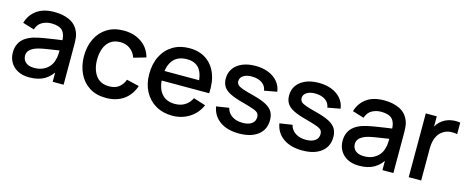

<svg xmlns="http://www.w3.org/2000/svg" viewBox="-34 -1055 3817 1570"><g transform="rotate(15 1874.0 -270.0)"><path d="M222.5 15Q162.5 15 122 -7.2Q81.5 -29.5 60.8 -66.2Q40 -103 40 -147Q40 -188 54.5 -219Q69 -250 97.5 -271.8Q126 -293.5 167.5 -307Q203.5 -317.5 249 -325.5Q294.5 -333.5 344.8 -340.5Q395 -347.5 444.5 -354.5L406.5 -333.5Q407.5 -397 379.8 -427.8Q352 -458.5 284.5 -458.5Q242 -458.5 206.5 -438.8Q171 -419 157 -373.5L59.5 -403.5Q79.5 -473 135.8 -514Q192 -555 285.5 -555Q358 -555 411.8 -530.2Q465.5 -505.5 490.5 -452Q503.5 -425.5 506.5 -396Q509.5 -366.5 509.5 -332.5V0H417V-123.5L435 -107.5Q401.5 -45.5 349.8 -15.2Q298 15 222.5 15ZM241 -70.5Q285.5 -70.5 317.5 -86.2Q349.5 -102 369 -126.5Q388.5 -151 394.5 -177.5Q403 -201.5 404.2 -231.5Q405.5 -261.5 405.5 -279.5L439.5 -267Q390 -259.5 349.5 -253.5Q309 -247.5 276.2 -241.8Q243.5 -236 218 -228Q196.5 -220.5 179.8 -210Q163 -199.5 153.2 -184.5Q143.5 -169.5 143.5 -148Q143.5 -127 154 -109.2Q164.5 -91.5 186 -81Q207.5 -70.5 241 -70.5Z M870.5 15Q787.5 15 729.5 -22Q671.5 -59 640.8 -123.5Q610 -188 609.5 -270Q610 -353.5 641.5 -417.8Q673 -482 731.5 -518.5Q790 -555 872 -555Q960.5 -555 1023.2 -511Q1086 -467 1106 -390.5L1002 -360.5Q986.5 -406 951.2 -431.2Q916 -456.5 870.5 -456.5Q819 -456.5 786 -432.2Q753 -408 737 -366Q721 -324 720.5 -270Q721 -186.5 758.8 -135Q796.5 -83.5 870.5 -83.5Q921 -83.5 952.2 -106.8Q983.5 -130 1000 -173.5L1106 -148.5Q1079.5 -69.5 1018.5 -27.2Q957.5 15 870.5 15Z M1432.5 15Q1352 15 1291.2 -20.2Q1230.5 -55.5 1196.8 -118.8Q1163 -182 1163 -265.5Q1163 -354 1196.2 -419Q1229.5 -484 1289 -519.5Q1348.5 -555 1427.5 -555Q1510 -555 1568 -516.8Q1626 -478.5 1654.8 -408Q1683.5 -337.5 1677.5 -240.5H1573V-278.5Q1572 -372.5 1537.2 -417.5Q1502.5 -462.5 1431.5 -462.5Q1353 -462.5 1313.5 -413Q1274 -363.5 1274 -270Q1274 -181 1313.5 -132.2Q1353 -83.5 1427.5 -83.5Q1476.5 -83.5 1512.2 -105.8Q1548 -128 1568 -169.5L1670.5 -137Q1639 -64.5 1575 -24.8Q1511 15 1432.5 15ZM1240 -240.5V-322H1625.5V-240.5Z M1996 14.5Q1897.5 14.5 1835.5 -29Q1773.5 -72.5 1759.5 -151.5L1866.5 -168Q1876.5 -126 1912.8 -101.8Q1949 -77.5 2003 -77.5Q2052 -77.5 2079.8 -97.5Q2107.5 -117.5 2107.5 -152.5Q2107.5 -173 2097.8 -185.8Q2088 -198.5 2057 -210Q2026 -221.5 1962.5 -238.5Q1893 -256.5 1852.2 -277.2Q1811.5 -298 1794.2 -325.8Q1777 -353.5 1777 -393Q1777 -442 1803 -478.5Q1829 -515 1876.2 -535Q1923.5 -555 1987 -555Q2049 -555 2097.5 -535.5Q2146 -516 2176 -480.2Q2206 -444.5 2212 -396.5L2105 -377Q2099.5 -416 2068.5 -438.5Q2037.5 -461 1988 -463Q1940.5 -465 1911 -447.2Q1881.5 -429.5 1881.5 -398.5Q1881.5 -380.5 1892.8 -368Q1904 -355.5 1936.5 -344Q1969 -332.5 2032.5 -316.5Q2100.5 -299 2140.5 -277.8Q2180.5 -256.5 2197.8 -227.2Q2215 -198 2215 -156.5Q2215 -76.5 2156.8 -31Q2098.5 14.5 1996 14.5Z M2532 14.5Q2433.5 14.5 2371.5 -29Q2309.5 -72.5 2295.5 -151.5L2402.5 -168Q2412.5 -126 2448.8 -101.8Q2485 -77.5 2539 -77.5Q2588 -77.5 2615.8 -97.5Q2643.5 -117.5 2643.5 -152.5Q2643.5 -173 2633.8 -185.8Q2624 -198.5 2593 -210Q2562 -221.5 2498.5 -238.5Q2429 -256.5 2388.2 -277.2Q2347.5 -298 2330.2 -325.8Q2313 -353.5 2313 -393Q2313 -442 2339 -478.5Q2365 -515 2412.2 -535Q2459.5 -555 2523 -555Q2585 -555 2633.5 -535.5Q2682 -516 2712 -480.2Q2742 -444.5 2748 -396.5L2641 -377Q2635.5 -416 2604.5 -438.5Q2573.5 -461 2524 -463Q2476.5 -465 2447 -447.2Q2417.5 -429.5 2417.5 -398.5Q2417.5 -380.5 2428.8 -368Q2440 -355.5 2472.5 -344Q2505 -332.5 2568.5 -316.5Q2636.5 -299 2676.5 -277.8Q2716.5 -256.5 2733.8 -227.2Q2751 -198 2751 -156.5Q2751 -76.5 2692.8 -31Q2634.5 14.5 2532 14.5Z M3014 15Q2954 15 2913.5 -7.2Q2873 -29.5 2852.2 -66.2Q2831.5 -103 2831.5 -147Q2831.5 -188 2846 -219Q2860.5 -250 2889 -271.8Q2917.5 -293.5 2959 -307Q2995 -317.5 3040.5 -325.5Q3086 -333.5 3136.2 -340.5Q3186.5 -347.5 3236 -354.5L3198 -333.5Q3199 -397 3171.2 -427.8Q3143.5 -458.5 3076 -458.5Q3033.5 -458.5 2998 -438.8Q2962.5 -419 2948.5 -373.5L2851 -403.5Q2871 -473 2927.2 -514Q2983.5 -555 3077 -555Q3149.5 -555 3203.2 -530.2Q3257 -505.5 3282 -452Q3295 -425.5 3298 -396Q3301 -366.5 3301 -332.5V0H3208.5V-123.5L3226.5 -107.5Q3193 -45.5 3141.2 -15.2Q3089.5 15 3014 15ZM3032.5 -70.5Q3077 -70.5 3109 -86.2Q3141 -102 3160.5 -126.5Q3180 -151 3186 -177.5Q3194.5 -201.5 3195.8 -231.5Q3197 -261.5 3197 -279.5L3231 -267Q3181.5 -259.5 3141 -253.5Q3100.5 -247.5 3067.8 -241.8Q3035 -236 3009.5 -228Q2988 -220.5 2971.2 -210Q2954.5 -199.5 2944.8 -184.5Q2935 -169.5 2935 -148Q2935 -127 2945.5 -109.2Q2956 -91.5 2977.5 -81Q2999 -70.5 3032.5 -70.5Z M3431 0V-540H3524V-409L3511 -426Q3521 -452 3537 -473.8Q3553 -495.5 3574 -509.5Q3594.5 -524.5 3619.8 -532.8Q3645 -541 3671.5 -542.8Q3698 -544.5 3722.5 -540V-442Q3696 -449 3663.8 -446Q3631.5 -443 3604.5 -425.5Q3579 -409 3564.2 -385.5Q3549.5 -362 3543 -333.2Q3536.5 -304.5 3536.5 -272.5V0Z"/></g></svg>

Font: Manrope ExtraLight SemiBold
Style: Regular
Weight: 600
Version: Version 4.504